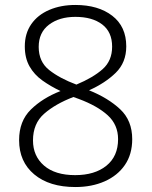

<svg xmlns="http://www.w3.org/2000/svg" viewBox="-20 -744 611 774"><path d="M284 -724Q376 -724 432.5 -680.5Q489 -637 489 -557Q489 -492 446.5 -450.5Q404 -409 339 -380Q416 -349 464.5 -303.5Q513 -258 513 -183Q513 -122 483.5 -79Q454 -36 402 -13Q350 10 284 10Q179 10 118 -41Q57 -92 57 -179Q57 -256 104.5 -302.5Q152 -349 224 -377Q184 -396 151 -419.5Q118 -443 99 -476.5Q80 -510 80 -557Q80 -609 106 -646.5Q132 -684 178.5 -704Q225 -724 284 -724ZM284 -676Q219 -676 177.5 -644.5Q136 -613 136 -555Q136 -495 178.5 -461.5Q221 -428 288 -403Q355 -431 393.5 -465Q432 -499 432 -556Q432 -615 392 -645.5Q352 -676 284 -676ZM113 -178Q113 -115 157.5 -76.5Q202 -38 283 -38Q362 -38 409 -76Q456 -114 456 -183Q456 -241 414.5 -279Q373 -317 298 -345L276 -353Q203 -325 158 -285.5Q113 -246 113 -178Z"/></svg>

Font: Noto Traditional Nushu Light
Style: Regular
Weight: 300
Designer: LIU Zhao
Foundry: LiuZhao Studio
Version: Version 2.003; ttfautohint (v1.8.4.7-5d5b)